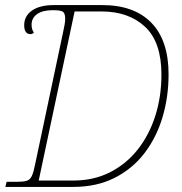

<svg xmlns="http://www.w3.org/2000/svg" viewBox="-20 -734 715 754"><path d="M1 0 6 -20H47Q72 -20 85 -24Q98 -28 105 -43Q112 -58 118 -89L227 -604Q231 -622 233.5 -636Q236 -650 236 -660Q236 -681 227.5 -687.5Q219 -694 187 -694Q147 -694 125.5 -678.5Q104 -663 104 -637Q104 -618 113 -606Q107 -600 100 -600Q75 -600 75 -635Q75 -671 105.5 -692.5Q136 -714 191 -714H382Q507 -714 574.5 -644.5Q642 -575 642 -442Q642 -353 618 -273Q594 -193 546.5 -131.5Q499 -70 429 -35Q359 0 268 0ZM268 -25Q348 -25 412 -57.5Q476 -90 521 -147Q566 -204 590 -279.5Q614 -355 614 -441Q614 -569 549.5 -629Q485 -689 379 -689H273L132 -25Z"/></svg>

Font: Noto Serif Thin
Style: Italic
Weight: 100
Italic angle: -12°
Designer: Monotype Design Team
Foundry: Monotype Imaging Inc.
Version: Version 2.014; ttfautohint (v1.8.4.7-5d5b)